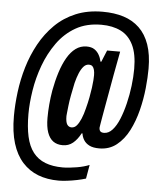

<svg xmlns="http://www.w3.org/2000/svg" viewBox="-58 -749 792 954"><g transform="rotate(5 338.5 -271.5)"><path d="M270 156Q213 156 167.5 138.5Q122 121 89 84.5Q56 48 38.5 -8.5Q21 -65 21 -144Q21 -201 29 -264.5Q37 -328 55.5 -390Q74 -452 104.5 -507.5Q135 -563 179 -606.5Q223 -650 282 -674.5Q341 -699 416 -699Q474 -699 520 -684.5Q566 -670 599 -638.5Q632 -607 649.5 -557Q667 -507 667 -437Q667 -394 661.5 -339.5Q656 -285 642 -229Q628 -173 604 -126Q580 -79 543.5 -50Q507 -21 457 -21Q426 -21 407.5 -30.5Q389 -40 379.5 -55.5Q370 -71 368 -88H364Q347 -56 325.5 -38.5Q304 -21 275 -21Q246 -21 227 -35Q208 -49 198 -77.5Q188 -106 188 -150Q188 -182 191 -217Q194 -252 200 -287Q209 -336 222.5 -378.5Q236 -421 254.5 -453Q273 -485 297 -502.5Q321 -520 351 -520Q375 -520 389.5 -510.5Q404 -501 413 -485.5Q422 -470 426 -451H430L454 -509H519L497 -392Q489 -348 482 -308Q475 -268 469 -235.5Q463 -203 459 -179Q455 -155 452.5 -140.5Q450 -126 450 -124Q450 -112 455.5 -106Q461 -100 474 -100Q497 -100 516 -121Q535 -142 549.5 -177.5Q564 -213 574.5 -256.5Q585 -300 590.5 -345Q596 -390 596 -430Q596 -504 574 -549Q552 -594 511.5 -614Q471 -634 415 -634Q341 -634 287 -603Q233 -572 195.5 -519.5Q158 -467 135 -404.5Q112 -342 102 -278Q92 -214 92 -161Q92 -96 102.5 -48.5Q113 -1 136.5 29.5Q160 60 197 74.5Q234 89 285 89Q300 89 318.5 87Q337 85 355 82Q373 79 389 74.5Q405 70 417 65L405 134Q386 140 361.5 145Q337 150 312.5 153Q288 156 270 156ZM311 -113Q326 -113 337 -126Q348 -139 357.5 -161.5Q367 -184 374 -213Q382 -243 387 -270Q392 -297 395 -318.5Q398 -340 399 -356Q400 -372 400 -381Q400 -396 397 -407.5Q394 -419 388 -425Q382 -431 370 -431Q355 -431 343.5 -418Q332 -405 323 -383.5Q314 -362 307 -334Q300 -301 294.5 -272Q289 -243 286.5 -220Q284 -197 282.5 -183.5Q281 -170 281 -167Q281 -137 289 -125Q297 -113 311 -113Z"/></g></svg>

Font: Archivo ExtraCondensed
Style: Bold Italic
Weight: 700
Width: 2
Italic angle: -10°
Designer: Hector Gatti
Foundry: Omnibus-Type
Version: Version 2.001